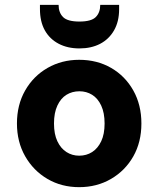

<svg xmlns="http://www.w3.org/2000/svg" viewBox="-20 -761 655 793"><path d="M307 12Q234 12 176 -22Q118 -56 84 -115.5Q50 -175 50 -251Q50 -328 84 -387.5Q118 -447 176.5 -480.5Q235 -514 307 -514Q381 -514 439 -480.5Q497 -447 530.5 -387.5Q564 -328 564 -251Q564 -174 530.5 -115Q497 -56 438.5 -22Q380 12 307 12ZM307 -118Q337 -118 360.5 -133Q384 -148 398 -177.5Q412 -207 412 -251Q412 -295 398 -325Q384 -355 360.5 -369.5Q337 -384 308 -384Q278 -384 254.5 -369.5Q231 -355 217 -325Q203 -295 203 -251Q203 -207 217 -177.5Q231 -148 254.5 -133Q278 -118 307 -118ZM308 -561Q259 -561 222 -580.5Q185 -600 165 -636Q145 -672 145 -724V-741H222Q222 -709 240.5 -690.5Q259 -672 308 -672Q357 -672 375.5 -690.5Q394 -709 394 -741H472V-723Q472 -672 451 -635.5Q430 -599 393.5 -580Q357 -561 308 -561Z"/></svg>

Font: DM Sans 16pt Black
Style: Regular
Weight: 900
Version: Version 4.004;gftools[0.9.30]